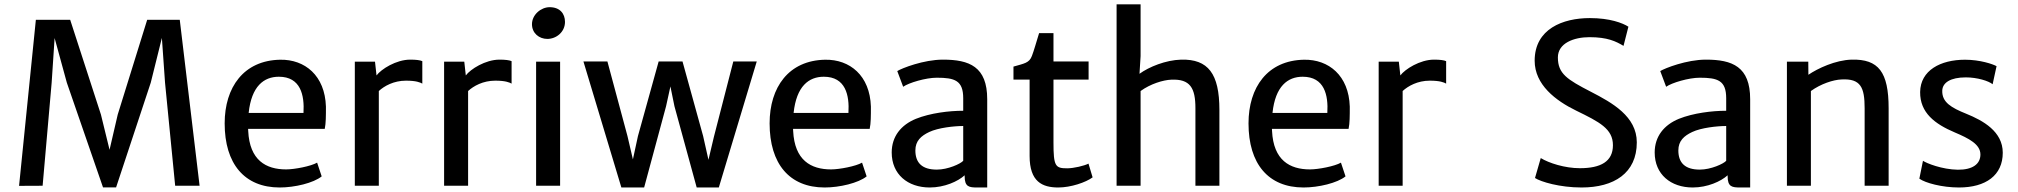

<svg xmlns="http://www.w3.org/2000/svg" viewBox="-20 -832 9040 860"><path d="M65.4 0.5 170.9 0 211.4 -461.9 224.6 -661.6 279.3 -461.9 441.4 7.3H500L655.3 -461.9L705.1 -662.1L719.2 -461.9L764.6 0H874L785.2 -743.2H639.2L507.3 -318.8L470.7 -161.1L432.1 -318.8L294.4 -743.2H140.6Z M986.3 -279.3C986.3 -98.6 1074.7 7.8 1232.9 7.8C1299.8 7.8 1384.3 -12.2 1420.9 -42L1400.4 -103.5C1373 -87.4 1298.8 -73.2 1261.7 -73.2C1170.9 -73.2 1098.1 -114.3 1091.8 -245.1C1091.8 -248.5 1091.3 -251.5 1091.3 -254.9H1434.6C1439.9 -279.8 1439.9 -312.5 1439.9 -354.5C1435.5 -493.7 1345.7 -566.4 1234.9 -564.5C1071.8 -561.5 986.3 -441.4 986.3 -279.3ZM1093.8 -326.2C1106.4 -446.3 1162.1 -488.3 1229 -488.3C1326.7 -488.3 1344.2 -405.8 1339.4 -326.2Z M1569.3 0H1676.8V-424.3C1701.2 -446.8 1743.7 -470.7 1798.3 -470.7C1844.2 -470.7 1861.8 -462.9 1871.6 -457.5V-558.1C1861.8 -562.5 1843.8 -564.9 1817.4 -564.9C1754.4 -564.9 1687 -522 1666.5 -494.1L1659.7 -555.7H1569.3Z M1969.2 0H2076.7V-424.3C2101.1 -446.8 2143.6 -470.7 2198.2 -470.7C2244.1 -470.7 2261.7 -462.9 2271.5 -457.5V-558.1C2261.7 -562.5 2243.7 -564.9 2217.3 -564.9C2154.3 -564.9 2086.9 -522 2066.4 -494.1L2059.6 -555.7H1969.2Z M2381.3 0H2488.8V-555.7H2381.3ZM2431.6 -657.7C2472.2 -657.7 2510.7 -689 2510.7 -733.9C2510.7 -770.5 2488.3 -799.8 2441.9 -799.8C2403.3 -799.8 2362.8 -766.1 2362.8 -723.6C2362.8 -683.1 2395 -657.7 2431.6 -657.7Z M2763.2 7.8H2865.2L2963.4 -356L2982.9 -444.8L3001 -356L3100.6 7.8H3199.7L3369.6 -556.6H3264.6L3177.7 -219.2L3153.3 -116.2L3129.4 -222.7L3037.1 -556.6H2930.2L2837.4 -222.2L2814.9 -118.2L2790.5 -222.7L2700.7 -556.6H2593.3Z M3427.2 -279.3C3427.2 -98.6 3515.6 7.8 3673.8 7.8C3740.7 7.8 3825.2 -12.2 3861.8 -42L3841.3 -103.5C3814 -87.4 3739.7 -73.2 3702.6 -73.2C3611.8 -73.2 3539.1 -114.3 3532.7 -245.1C3532.7 -248.5 3532.2 -251.5 3532.2 -254.9H3875.5C3880.9 -279.8 3880.9 -312.5 3880.9 -354.5C3876.5 -493.7 3786.6 -566.4 3675.8 -564.5C3512.7 -561.5 3427.2 -441.4 3427.2 -279.3ZM3534.7 -326.2C3547.4 -446.3 3603 -488.3 3669.9 -488.3C3767.6 -488.3 3785.2 -405.8 3780.3 -326.2Z M3974.1 -148.9C3974.1 -51.3 4045.9 7.8 4144.5 7.8C4210.4 7.8 4271 -19.5 4300.8 -46.9V-43C4300.8 5.4 4320.8 7.8 4357.9 7.8H4401.9V-387.7C4401.9 -533.7 4321.8 -564.9 4203.6 -564.9C4117.2 -564.9 4019.5 -526.4 3999 -513.7L4025.4 -443.4C4050.8 -461.4 4127 -483.9 4175.8 -483.9C4256.3 -483.9 4294.4 -471.7 4294.4 -392.1V-335.9C4231.4 -335.9 4147 -325.7 4082.5 -299.8C4016.1 -272.5 3974.1 -221.2 3974.1 -148.9ZM4080.1 -158.2C4080.1 -201.2 4106 -223.6 4142.1 -240.7C4182.1 -259.8 4253.9 -267.6 4294.4 -267.6V-111.8C4283.2 -98.6 4226.1 -72.3 4176.3 -72.3C4111.3 -72.3 4080.1 -101.6 4080.1 -158.2Z M4591.8 -133.3C4591.8 -18.1 4648.4 7.8 4720.2 7.8C4776.4 7.8 4843.8 -15.1 4874 -37.6L4855.5 -99.1C4836.9 -89.4 4789.1 -78.1 4760.3 -78.1C4707 -78.1 4698.7 -86.9 4698.7 -193.8V-475.6H4856V-556.6H4698.7V-683.6H4634.3C4620.6 -639.2 4610.8 -604 4602.1 -581.5C4590.3 -549.8 4568.4 -547.9 4519.5 -533.7V-475.6H4591.8Z M4981.4 0H5088.9V-424.3C5133.3 -456.5 5189.9 -473.6 5226.1 -475.1C5311 -479 5334.5 -438 5334.5 -347.2V0H5441.9V-339.4C5441.9 -502 5391.6 -567.9 5270.5 -564.9C5201.7 -563 5127 -532.7 5084 -501.5L5088.9 -580.6V-812.5H4981.4Z M5572.3 -279.3C5572.3 -98.6 5660.6 7.8 5818.8 7.8C5885.7 7.8 5970.2 -12.2 6006.8 -42L5986.3 -103.5C5959 -87.4 5884.8 -73.2 5847.7 -73.2C5756.8 -73.2 5684.1 -114.3 5677.7 -245.1C5677.7 -248.5 5677.2 -251.5 5677.2 -254.9H6020.5C6025.9 -279.8 6025.9 -312.5 6025.9 -354.5C6021.5 -493.7 5931.6 -566.4 5820.8 -564.5C5657.7 -561.5 5572.3 -441.4 5572.3 -279.3ZM5679.7 -326.2C5692.4 -446.3 5748 -488.3 5814.9 -488.3C5912.6 -488.3 5930.2 -405.8 5925.3 -326.2Z M6155.3 0H6262.7V-424.3C6287.1 -446.8 6329.6 -470.7 6384.3 -470.7C6430.2 -470.7 6447.8 -462.9 6457.5 -457.5V-558.1C6447.8 -562.5 6429.7 -564.9 6403.3 -564.9C6340.3 -564.9 6272.9 -522 6252.4 -494.1L6245.6 -555.7H6155.3Z M6855.5 -34.7C6881.8 -17.6 6966.3 7.8 7064 7.8C7209.5 7.8 7311.5 -56.6 7311.5 -194.3C7311.5 -310.5 7201.7 -371.6 7106 -420.9C6999 -476.1 6958 -502 6958 -574.7C6958 -638.7 7029.3 -665.5 7099.6 -665.5C7179.7 -665.5 7217.8 -647 7252 -626.5L7273.9 -712.4C7248 -729 7190.9 -751 7101.1 -751C6980.5 -751 6854 -702.6 6854 -560.1C6854 -452.6 6947.8 -381.3 7040 -336.4C7144.5 -285.6 7204.6 -254.9 7204.6 -181.6C7204.6 -108.4 7149.9 -78.6 7056.6 -78.6C6988.8 -78.6 6918 -101.6 6881.3 -124Z M7391.6 -148.9C7391.6 -51.3 7463.4 7.8 7562 7.8C7627.9 7.8 7688.5 -19.5 7718.3 -46.9V-43C7718.3 5.4 7738.3 7.8 7775.4 7.8H7819.3V-387.7C7819.3 -533.7 7739.3 -564.9 7621.1 -564.9C7534.7 -564.9 7437 -526.4 7416.5 -513.7L7442.9 -443.4C7468.3 -461.4 7544.4 -483.9 7593.3 -483.9C7673.8 -483.9 7711.9 -471.7 7711.9 -392.1V-335.9C7648.9 -335.9 7564.5 -325.7 7500 -299.8C7433.6 -272.5 7391.6 -221.2 7391.6 -148.9ZM7497.6 -158.2C7497.6 -201.2 7523.4 -223.6 7559.6 -240.7C7599.6 -259.8 7671.4 -267.6 7711.9 -267.6V-111.8C7700.7 -98.6 7643.6 -72.3 7593.8 -72.3C7528.8 -72.3 7497.6 -101.6 7497.6 -158.2Z M7983.9 0H8091.3V-424.3C8135.7 -456.5 8191.4 -474.6 8228 -476.1C8314.9 -481 8332 -439.9 8332 -347.2V0H8439.5V-346.7C8439.5 -509.8 8394 -567.9 8273.9 -564.9C8201.2 -563 8121.6 -525.4 8080.1 -497.1L8079.6 -555.7H7983.9Z M8577.1 -31.7C8603.5 -12.7 8678.2 7.8 8754.4 7.8C8875 7.8 8950.7 -46.9 8950.7 -147.9C8950.7 -243.2 8862.3 -292 8787.6 -322.3C8719.7 -349.6 8678.2 -374 8679.7 -425.8C8680.7 -461.9 8716.8 -485.4 8785.2 -485.4C8836.9 -485.4 8888.2 -469.2 8905.3 -454.6L8922.9 -535.6C8906.2 -544.9 8849.1 -564.5 8781.7 -564.5C8671.4 -564.5 8582 -516.6 8580.6 -419.9C8579.6 -326.7 8647 -276.4 8735.8 -238.8C8799.3 -211.9 8850.6 -185.5 8850.6 -140.1C8850.6 -96.7 8814.9 -71.3 8749.5 -71.8C8678.7 -72.8 8608.4 -101.1 8593.3 -111.8Z"/></svg>

Font: Merriweather Sans
Style: Regular
Weight: 400
Designer: Eben Sorkin ( eben@eyebytes.com )
Foundry: Eben Sorkin
Version: Version 1.003